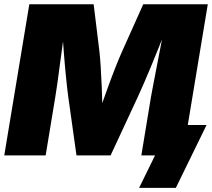

<svg xmlns="http://www.w3.org/2000/svg" viewBox="-20 -748 1020 924"><path d="M0.5 0 121.1 -727.5H430.7L458.5 -500Q461.9 -470.7 464.8 -423.8Q467.8 -377 470 -323.5Q472.2 -270 473.1 -220.9Q474.1 -171.9 473.6 -137.7H433.6Q443.8 -171.9 461.2 -220.9Q478.5 -270 497.8 -323.5Q517.1 -377 535.6 -423.8Q554.2 -470.7 567.4 -500L669.4 -727.5H980L859.4 0H660.2L706.5 -281.2Q710.9 -306.2 718.8 -346.9Q726.6 -387.7 736.1 -436.5Q745.6 -485.4 755.1 -534.9Q764.6 -584.5 771.5 -626.5H785.2Q768.6 -581.1 748.8 -531.5Q729 -481.9 709.5 -434.6Q689.9 -387.2 672.6 -347.4Q655.3 -307.6 643.1 -281.2L512.2 0H348.1L308.6 -281.2Q303.7 -316.4 297.9 -374.5Q292 -432.6 286.9 -499.3Q281.7 -565.9 278.8 -626.5H295.4Q288.6 -584.5 281.5 -534.9Q274.4 -485.4 268.1 -436.5Q261.7 -387.7 256.1 -346.9Q250.5 -306.2 246.1 -281.2L199.7 0ZM649.4 156.2 726.1 0H679.2L703.6 -146.5H974.1L826.2 156.2Z"/></svg>

Font: Inter 18pt Black
Style: Italic
Weight: 900
Italic angle: -9.3988°
Designer: Rasmus Andersson
Foundry: rsms
Version: Version 4.001;git-66647c0bb